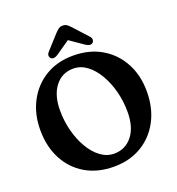

<svg xmlns="http://www.w3.org/2000/svg" viewBox="-161 -1039 1087 1182"><g transform="rotate(-20 383.0 -448.0)"><path d="M378.5 -714Q484.5 -714 563.8 -667.5Q643 -621 687 -539.2Q731 -457.5 731 -352.5Q731 -244 687.5 -161.2Q644 -78.5 566 -31.8Q488 15 384 15Q278 15 199 -31.2Q120 -77.5 76.5 -160.2Q33 -243 33 -352Q33 -455.5 76 -537.5Q119 -619.5 196.8 -666.8Q274.5 -714 378.5 -714ZM576.5 -274.5Q576.5 -343.5 559.5 -408.8Q542.5 -474 512 -526Q481.5 -578 440.8 -608.2Q400 -638.5 352.5 -638.5Q278 -638.5 233.2 -580.5Q188.5 -522.5 188.5 -424Q188.5 -353.5 205.5 -288.5Q222.5 -223.5 253 -171.8Q283.5 -120 324.2 -90Q365 -60 412 -60Q485.5 -60 531 -116.8Q576.5 -173.5 576.5 -274.5ZM519.5 -747Q502.5 -732.5 474.5 -750.5L382 -814.5L289.5 -750.5Q261.5 -732.5 244.5 -747Q238 -753 237.2 -764.2Q236.5 -775.5 247.5 -787.5L326.5 -875Q341 -890.5 352.5 -900Q364 -909.5 382 -909.5Q400 -909.5 411.8 -900Q423.5 -890.5 437.5 -875L517 -787.5Q528 -775.5 527 -764.2Q526 -753 519.5 -747Z"/></g></svg>

Font: Fraunces 72pt SuperSoft SemiBold
Style: Regular
Weight: 600
Version: Version 1.000;[b76b70a41]